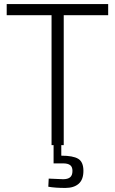

<svg xmlns="http://www.w3.org/2000/svg" viewBox="-20 -715 566 946"><path d="M282 0V52Q340 52 365.5 67.5Q391 83 391 127Q391 170 367.5 190.5Q344 211 302 211Q252 211 218 205L220 165Q274 168 291 168Q314 168 325.5 158.5Q337 149 337 127Q337 107 325.5 98.5Q314 90 291 90H244V0H234V-640H13V-695H513V-640H294V0Z"/></svg>

Font: Cairo Light
Style: Regular
Weight: 300
Designer: Mohamed Gaber, Accademia di Belle Arti di Urbino and others
Foundry: Kief Type Foundry, Accademia di Belle Arti di Urbino and others
Version: Version 3.011